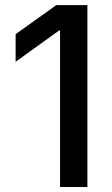

<svg xmlns="http://www.w3.org/2000/svg" viewBox="-20 -748 448 768"><path d="M329.6 -727.5V0H220.2V-625.5H215.8L42.5 -501V-611.3L205.1 -727.5Z"/></svg>

Font: Inter 17pt Medium
Style: Regular
Weight: 500
Version: Version 4.001;git-66647c0bb